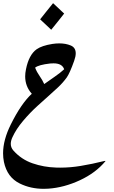

<svg xmlns="http://www.w3.org/2000/svg" viewBox="-20 -837 724 1217"><path d="M386.7 -397.9Q374 -435.5 319.3 -435.5Q309.6 -435.5 298.3 -434.6Q224.6 -426.3 202.6 -408.2Q213.4 -379.9 231 -355.2Q248.5 -330.6 260.3 -304.2Q290.5 -326.2 325.7 -350.1Q360.8 -374 386.7 -397.9ZM647.9 185.1Q586.9 258.8 486.6 305.4Q386.2 352.1 286.1 358.9Q271 359.9 256.8 359.9Q173.8 359.9 105.5 326.2Q25.4 287.1 4.9 189.5Q-0.5 162.6 -0.5 134.8Q-0.5 49.8 48.8 -48.8Q114.3 -180.7 181.6 -242.7Q139.6 -289.6 139.6 -353Q139.6 -374 144.5 -397Q162.6 -489.3 212.4 -524.9Q245.1 -547.9 312.5 -558.6Q335.4 -562 356.4 -562Q396.5 -562 428.2 -548.8Q460 -535.6 460 -499Q460 -479 450.2 -451.7Q422.9 -374.5 403.3 -346.2Q378.4 -312 348.1 -283.7Q317.9 -255.4 288.6 -229.5Q267.6 -210.9 219 -167Q170.4 -123 126.5 -71Q82.5 -19 59.1 32.2Q48.3 55.2 48.3 74.7Q48.3 98.1 64.5 116.7Q115.2 173.8 186.3 198.2Q257.3 222.7 335 225.1Q348.1 225.6 361.3 225.6Q425.8 225.6 490.7 214.8Q568.8 201.7 634.3 185.1Q643.1 182.6 646.5 182.6Q648.4 182.6 648.4 183.6Q648.4 184.1 647.9 185.1ZM386.7 -751Q366.2 -724.6 345.7 -699.2Q325.2 -673.8 304.7 -648.4L234.4 -714.4Q254.4 -740.2 275.1 -765.6Q295.9 -791 316.4 -816.9Z"/></svg>

Font: Aref Ruqaa
Style: Regular
Weight: 400
Designer: Abdullah Aref
Version: Version 1.002